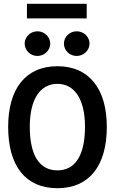

<svg xmlns="http://www.w3.org/2000/svg" viewBox="-20 -980 603 1012"><path d="M122 -883H437V-960H122ZM177 -685C214 -685 245 -715 245 -750C245 -783 217 -815 177 -815C140 -815 110 -785 110 -750C110 -715 140 -685 177 -685ZM384 -685C421 -685 452 -715 452 -750C452 -783 425 -815 384 -815C347 -815 317 -786 317 -750C317 -714 347 -685 384 -685ZM283 12C450 12 543 -106 543 -311C543 -511 450 -631 283 -631C114 -631 23 -511 23 -311C23 -106 114 12 283 12ZM283 -82C190 -82 137 -158 137 -312C137 -455 190 -538 283 -538C374 -538 428 -455 428 -312C428 -158 374 -82 283 -82Z"/></svg>

Font: Inconsolata SemiExpanded
Style: Bold
Weight: 700
Width: 6
Monospace: yes
Designer: Raph Levien, Cyreal, Brenton Simpson
Foundry: Raph Levien, Cyreal, Google
Version: Version 3.100